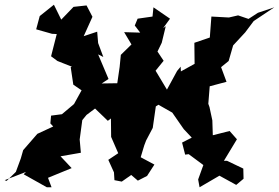

<svg xmlns="http://www.w3.org/2000/svg" viewBox="-26 -763 1180 812"><path d="M713 -290 701 -289 751 -217 785 -181 744 -160 757 -109 772 -111 834 -65 812 -4 818 29 902 -20 973 19 1004 -7 1003 -50 934 -83H921L976 -174L945 -209L874 -191L872 -254L860 -310L855 -324L862 -412L853 -396L932 -417L909 -479L941 -505L960 -571L1011 -626L1047 -674C1076 -693 1105 -713 1134 -732L1065 -709L1025 -683L981 -698L942 -689L868 -693L861 -600L890 -614L796 -582L797 -493L739 -461L738 -481L723 -463L680 -384L632 -464L666 -506L640 -545L658 -582L675 -652L664 -644L693 -684L623 -732L619 -693L556 -684L544 -655L567 -625L499 -627L530 -575L485 -531L480 -480L470 -411L404 -410L433 -429L389 -533L411 -522L389 -581L385 -629L328 -610L365 -692L340 -740L285 -734L233 -680L202 -743L142 -695L127 -639L194 -620L214 -619L190 -525L217 -505L278 -481L273 -479L284 -405L319 -381L287 -323L236 -280L190 -274L187 -241L199 -228L132 -197L72 -128L62 -93L41 -36L2 2L-6 -1L84 -36L74 -26L172 29H192L177 -11L277 -52L230 -102L316 -117L311 -173L322 -255L340 -277L376 -304L430 -252L463 -277L443 -275L444 -184L474 -115L432 -87L456 -34L458 -1L489 5L529 -23L557 1L596 -19L627 -67L569 -98L584 -148L592 -169L620 -222L633 -313L644 -320L718 -278Z"/></svg>

Font: Asimov Aggro
Style: It
Weight: 500
Designer: Google
Version: Version 2.000980; 2014